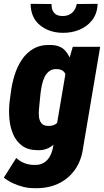

<svg xmlns="http://www.w3.org/2000/svg" viewBox="-31 -772 543 1000"><path d="M348.1 -528.3H490.7L402.3 -4.9Q393.6 64 358.9 112.5Q324.2 161.1 269.8 185.8Q215.3 210.4 145.5 208Q118.2 208 90.8 201.4Q63.5 194.8 37.1 182.6Q10.7 170.4 -11.2 153.3L53.7 50.8Q72.8 68.4 96.4 77.6Q120.1 86.9 146 86.9Q175.8 88.4 196 76.4Q216.3 64.5 228.3 43.2Q240.2 22 245.1 -5.4L314 -411.6ZM18.6 -238.8 24.9 -286.6Q30.3 -332 43.9 -377.4Q57.6 -422.9 82 -460Q106.4 -497.1 144 -518.6Q181.6 -540 235.4 -537.6Q283.2 -536.1 308.1 -508.8Q333 -481.4 342.5 -440.7Q352.1 -399.9 352.5 -356.2Q353 -312.5 351.6 -277.8L347.2 -244.1Q341.3 -210 328.6 -165.8Q315.9 -121.6 295.2 -80.8Q274.4 -40 242.4 -14.2Q210.4 11.7 165 10.3Q114.3 9.8 83.5 -13.4Q52.7 -36.6 37.1 -73.7Q21.5 -110.8 17.8 -154.1Q14.2 -197.3 18.6 -238.8ZM180.2 -287.1 175.3 -237.8Q173.8 -222.7 171.9 -202.4Q169.9 -182.1 172.1 -162.8Q174.3 -143.6 184.6 -130.4Q194.8 -117.2 217.3 -116.2Q249.5 -114.7 267.3 -132.3Q285.2 -149.9 292.5 -177Q299.8 -204.1 301.8 -230.5L309.1 -290.5Q311 -307.1 314 -327.1Q316.9 -347.2 314.9 -366.2Q313 -385.3 302.2 -397.9Q291.5 -410.6 267.1 -412.1Q242.2 -413.6 226.1 -401.6Q210 -389.6 200.9 -370.4Q191.9 -351.1 187.3 -328.9Q182.6 -306.6 180.2 -287.1ZM368.7 -751 477.5 -752Q475.6 -701.7 449.5 -667.7Q423.3 -633.8 382.3 -616.9Q341.3 -600.1 293.9 -601.1Q224.6 -602.1 177 -640.9Q129.4 -679.7 128.4 -752L237.3 -751Q236.8 -722.7 250.2 -705.8Q263.7 -689 293.9 -688.5Q324.2 -688 343.8 -704.8Q363.3 -721.7 368.7 -751Z"/></svg>

Font: Roboto Condensed Black
Style: Italic
Weight: 900
Italic angle: -12°
Designer: Christian Robertson
Foundry: Google
Version: Version 3.008; 2023